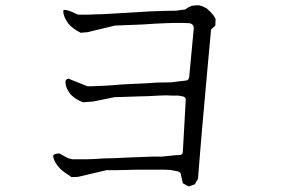

<svg xmlns="http://www.w3.org/2000/svg" viewBox="-20 -708 1040 704"><path d="M671.9 -24.4 650.4 -36.1 643.6 -66.4Q644.5 -79.1 620.1 -82L602.5 -85L581.1 -85.9H554.7H524.4H488.3L448.2 -85L403.3 -84H370.1L266.6 -59.6L242.2 -58.6L213.9 -78.1L202.1 -87.9L192.4 -98.6L184.6 -109.4L178.7 -121.1L174.8 -133.8Q173.8 -144.5 197.3 -145.5L229.5 -127.9L245.1 -124H275.4H298.8L326.2 -125L358.4 -127L395.5 -127.9L437.5 -129.9L537.1 -133.8H574.2L621.1 -138.7L636.7 -139.6Q649.4 -138.7 650.4 -151.4L661.1 -341.8Q661.1 -352.5 650.4 -354.5L633.8 -357.4H613.3L588.9 -358.4L559.6 -357.4L525.4 -355.5L488.3 -354.5L399.4 -351.6L322.3 -335.9L284.2 -333L270.5 -338.9L258.8 -345.7L248 -353.5L238.3 -362.3L231.4 -373L225.6 -382.8L221.7 -394.5L219.7 -406.2Q219.7 -417 230.5 -419.9L300.8 -391.6H315.4L336.9 -392.6L363.3 -393.6L392.6 -395.5L427.7 -398.4L466.8 -400.4L509.8 -402.3L557.6 -405.3L609.4 -406.2L631.8 -409.2L657.2 -412.1Q672.9 -412.1 673.8 -426.8L690.4 -602.5Q691.4 -620.1 673.8 -623L650.4 -624H621.1L586.9 -623L546.9 -621.1L502 -618.2L451.2 -616.2L401.4 -614.3L299.8 -589.8L275.4 -587.9L261.7 -595.7L250 -603.5L239.3 -612.3L229.5 -623L222.7 -633.8L216.8 -645.5L212.9 -657.2L211.9 -668Q212.9 -679.7 266.6 -654.3H303.7L330.1 -655.3L360.4 -656.2L394.5 -658.2L525.4 -666L578.1 -668L627 -668.9L647.5 -671.9L658.2 -672.9L669.9 -680.7L682.6 -686.5L696.3 -688.5H710.9L725.6 -683.6L738.3 -676.8L750 -666L761.7 -653.3L770.5 -638.7L769.5 -614.3L753.9 -599.6L741.2 -461.9L720.7 -232.4L710.9 -114.3L706.1 -52.7L694.3 -32.2Z"/></svg>

Font: B2 Hana
Style: Regular
Weight: 500
Version: 2020-08-05; (max)